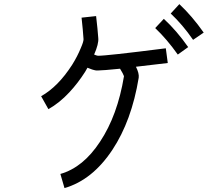

<svg xmlns="http://www.w3.org/2000/svg" viewBox="-20 -873 1040 955"><path d="M864.3 -601.6Q810.5 -677.7 752 -733.4L794.9 -779.3Q859.4 -719.7 916 -638.7ZM872.1 -852.5Q935.5 -793 993.2 -710.9L940.4 -674.8Q887.7 -751 829.1 -805.7ZM325.2 -414.1Q275.4 -360.4 220.7 -330.1L184.6 -394.5Q268.6 -441.4 338.9 -550.8Q365.2 -592.8 381.8 -633.8Q395.5 -665 395.5 -677.7Q392.6 -722.7 385.7 -785.2L458 -793Q465.8 -726.6 468.8 -683.6Q471.7 -655.3 448.2 -601.6Q460 -596.7 466.8 -595.7Q504.9 -594.7 804.7 -632.8L814.5 -559.6Q740.2 -550.8 656.2 -541Q672.9 -507.8 669.9 -486.3Q634.8 -272.5 539.1 -127.9Q439.5 22.5 300.8 62.5L280.3 -7.8Q393.6 -40 477.5 -168Q564.5 -298.8 596.7 -494.1Q592.8 -505.9 577.1 -531.2Q490.2 -522.5 467.8 -522.5Q461.9 -522.5 458 -522.5Q439.5 -525.4 415 -536.1Q409.2 -525.4 403.3 -515.6Q367.2 -459 325.2 -414.1Z"/></svg>

Font: irohakakuC Regular
Style: Regular
Weight: 400
Designer: [Source Han Sans]
Ryoko NISHIZUKA Ë•øÂ°öÊ∂ºÂ≠ê (kana & ideographs); Paul D. Hunt (Latin, Greek & Cyrillic); Wenlong ZHAN
Version: Version 1.001.20160904